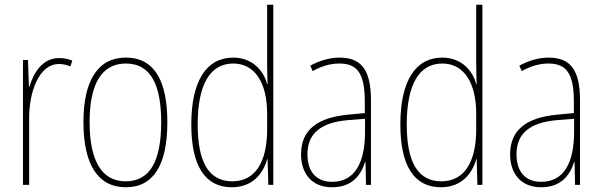

<svg xmlns="http://www.w3.org/2000/svg" viewBox="-20 -846 2541 810"><path d="M229 -601C157 -601 121 -536 104 -480H102L98 -593H77V-66H103V-349C103 -460 145 -576 229 -576C248 -576 264 -571 277 -566L285 -590C268 -598 248 -601 229 -601Z M686 -330C686 -494 638 -603 511 -603C393 -603 332 -506 332 -331C332 -154 392 -56 511 -56C629 -56 686 -153 686 -330ZM358 -331C358 -489 407 -578 511 -578C621 -578 660 -479 660 -331C660 -168 614 -81 510 -81C406 -81 358 -173 358 -331Z M958 -56C1047 -56 1091 -116 1107 -174H1109L1112 -66H1133V-826H1107V-577C1107 -549 1108 -522 1109 -491H1107C1093 -547 1045 -603 964 -603C851 -603 787 -505 787 -321C787 -148 844 -56 958 -56ZM960 -81C858 -81 814 -167 814 -321C814 -491 867 -578 964 -578C1056 -578 1107 -496 1107 -366V-300C1107 -166 1059 -81 960 -81Z M1412 -603C1371 -603 1327 -590 1289 -569L1299 -546C1342 -570 1379 -578 1412 -578C1487 -578 1519 -537 1519 -417V-369L1446 -362C1322 -350 1250 -300 1250 -195C1250 -119 1291 -56 1381 -56C1467 -56 1503 -109 1520 -162H1522L1524 -66H1545V-422C1545 -552 1504 -603 1412 -603ZM1446 -339 1520 -345V-286C1519 -164 1480 -79 1381 -79C1315 -79 1277 -121 1277 -195C1277 -285 1336 -329 1446 -339Z M1840 -56C1929 -56 1973 -116 1989 -174H1991L1994 -66H2015V-826H1989V-577C1989 -549 1990 -522 1991 -491H1989C1975 -547 1927 -603 1846 -603C1733 -603 1669 -505 1669 -321C1669 -148 1726 -56 1840 -56ZM1842 -81C1740 -81 1696 -167 1696 -321C1696 -491 1749 -578 1846 -578C1938 -578 1989 -496 1989 -366V-300C1989 -166 1941 -81 1842 -81Z M2294 -603C2253 -603 2209 -590 2171 -569L2181 -546C2224 -570 2261 -578 2294 -578C2369 -578 2401 -537 2401 -417V-369L2328 -362C2204 -350 2132 -300 2132 -195C2132 -119 2173 -56 2263 -56C2349 -56 2385 -109 2402 -162H2404L2406 -66H2427V-422C2427 -552 2386 -603 2294 -603ZM2328 -339 2402 -345V-286C2401 -164 2362 -79 2263 -79C2197 -79 2159 -121 2159 -195C2159 -285 2218 -329 2328 -339Z"/></svg>

Font: Noto Sans Malayalam UI Condensed Thin
Style: Regular
Weight: 100
Width: 3
Designer: Jelle Bosma - Monotype Design Team
Foundry: Monotype Imaging Inc.
Version: Version 2.104